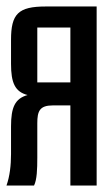

<svg xmlns="http://www.w3.org/2000/svg" viewBox="-20 -572 318 592"><path d="M14 -97C14 -62 10 -28 0 0H85C94 -18 95 -51 95 -86V-192C95 -229 102 -247 143 -247H197V0H278V-552H121C36 -552 14 -529 14 -449V-375C14 -317 26 -289 65 -279C26 -268 14 -241 14 -182ZM197 -487V-318H95V-487Z"/></svg>

Font: Queering
Style: Regular
Weight: 400
Designer: Adam Naccarato
Foundry: adamnac
Version: Version 2.000;hotconv 1.0.109;makeotfexe 2.5.65596